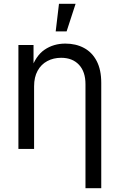

<svg xmlns="http://www.w3.org/2000/svg" viewBox="-20 -774 622 998"><path d="M157.2 -325.2V0H75.7V-540H154.3V-410.2H140.6Q165 -483.9 211.7 -515.6Q258.3 -547.4 319.8 -547.4Q374.5 -547.4 416.7 -524.7Q459 -502 482.7 -456.5Q506.3 -411.1 506.3 -343.3V204.1H424.3V-336.4Q424.3 -401.4 390.4 -437.5Q356.4 -473.6 297.9 -473.6Q257.8 -473.6 225.8 -456.5Q193.8 -439.5 175.5 -406.2Q157.2 -373 157.2 -325.2ZM269.5 -610.8 286.6 -754.4H373L326.2 -610.8Z"/></svg>

Font: V-Inter
Style: Regular-375
Weight: 375
Designer: Rasmus Andersson
Foundry: rsms
Version: Version 4.000;git-4146feb